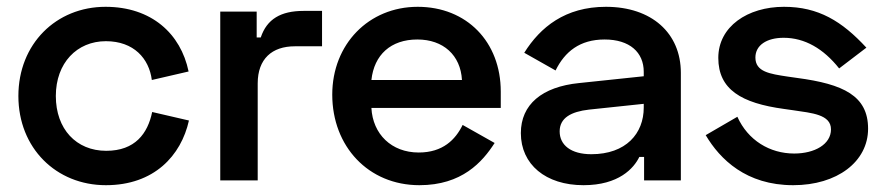

<svg xmlns="http://www.w3.org/2000/svg" viewBox="-20 -530 2598 564"><path d="M34 -248C34 -95 145 14 291 14C433 14 512 -73 535 -176L427 -201C414 -138 377 -87 292 -87C204 -87 144 -151 144 -248C144 -345 206 -409 291 -409C373 -409 418 -358 426 -295L534 -320C511 -431 425 -510 290 -510C145 -510 34 -401 34 -248Z M734 -496H627V0H737V-285C737 -357 779 -394 846 -394H926V-498H872C805 -498 764 -474 746 -420H734Z M956 -252C956 -100 1062 14 1212 14C1337 14 1397 -54 1433 -110L1339 -163C1318 -120 1281 -82 1210 -82C1130 -82 1075 -136 1071 -213H1451V-261C1451 -407 1351 -510 1207 -510C1063 -510 956 -400 956 -252ZM1071 -295C1079 -369 1128 -414 1206 -414C1282 -414 1333 -368 1337 -295Z M1520 -375 1612 -323C1639 -378 1683 -414 1756 -414C1830 -414 1871 -376 1871 -319V-306L1681 -286C1572 -275 1510 -223 1510 -139C1510 -47 1583 14 1694 14C1798 14 1842 -36 1858 -69H1872V0H1980V-316C1980 -433 1894 -510 1760 -510C1640 -510 1567 -450 1520 -375ZM1624 -144C1624 -184 1658 -202 1710 -208L1871 -225V-214C1871 -138 1819 -77 1717 -77C1657 -77 1624 -104 1624 -144Z M2090 -360C2090 -267 2158 -227 2283 -210L2311 -206C2364 -198 2421 -194 2421 -150C2421 -106 2373 -79 2313 -79C2241 -79 2177 -118 2146 -187L2053 -133C2095 -62 2172 14 2310 14C2439 14 2530 -55 2530 -152C2530 -249 2457 -283 2322 -301L2294 -305C2241 -313 2199 -319 2199 -361C2199 -397 2232 -419 2282 -419C2344 -419 2399 -387 2445 -329L2525 -390C2453 -468 2384 -510 2283 -510C2176 -510 2090 -452 2090 -360Z"/></svg>

Font: Space Text SemiBold
Style: Regular
Weight: 600
Designer: Florian Karsten (Space Text), Colophon Foundry (Space Mono)
Foundry: Florian Karsten
Version: Version 1.003;PS 001.003;hotconv 1.0.88;makeotf.lib2.5.64775